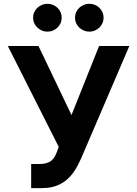

<svg xmlns="http://www.w3.org/2000/svg" viewBox="-20 -966 711 996"><path d="M20.6 -727.3H179.7L350.9 -369.3L494 -727.3H650.9L400.2 -142.8Q391 -122.5 380.7 -103.3Q370.4 -84.2 357.6 -67.1Q344.8 -50.1 329.2 -36Q313.6 -22 294 -11.7Q274.5 -1.4 250.4 4.3Q226.2 9.9 196.4 9.9H141.7V-115.1H181.1Q203.1 -115.1 218.6 -119.1Q234 -123.2 244.9 -131.4Q255.7 -139.6 263 -151.8Q270.2 -164.1 275.9 -180L284.8 -203.8ZM369 -874.3Q369 -889.2 374.8 -902.3Q380.7 -915.5 390.8 -925.2Q400.9 -935 414.6 -940.7Q428.3 -946.4 443.5 -946.4Q459.2 -946.4 472.5 -940.7Q485.8 -935 495.9 -925.2Q506 -915.5 511.7 -902.3Q517.4 -889.2 517.4 -874.3Q517.4 -859.4 511.7 -846.2Q506 -833.1 495.9 -823.3Q485.8 -813.6 472.5 -807.7Q459.2 -801.8 443.5 -801.8Q428.3 -801.8 414.6 -807.7Q400.9 -813.6 390.8 -823.3Q380.7 -833.1 374.8 -846.2Q369 -859.4 369 -874.3ZM151.6 -874.3Q151.6 -889.2 157.5 -902.3Q163.4 -915.5 173.5 -925.2Q183.6 -935 197.3 -940.7Q210.9 -946.4 226.2 -946.4Q241.8 -946.4 255.1 -940.7Q268.5 -935 278.6 -925.2Q288.7 -915.5 294.4 -902.3Q300.1 -889.2 300.1 -874.3Q300.1 -859.4 294.4 -846.2Q288.7 -833.1 278.6 -823.3Q268.5 -813.6 255.1 -807.7Q241.8 -801.8 226.2 -801.8Q210.9 -801.8 197.3 -807.7Q183.6 -813.6 173.5 -823.3Q163.4 -833.1 157.5 -846.2Q151.6 -859.4 151.6 -874.3Z"/></svg>

Font: Cannonade
Style: Bold
Weight: 700
Designer: Rasmus Andersson
Foundry: rsms
Version: Version 3.012;git-f93a4a705